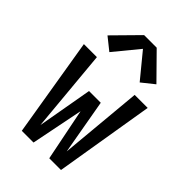

<svg xmlns="http://www.w3.org/2000/svg" viewBox="-224 -855 949 949"><g transform="rotate(45 250.0 -381.0)"><path d="M113 0 27 -520H118L158 -85L209 -374H291L342 -85L382 -520H473L387 0H305L250 -274L195 0ZM144 -581 79 -633 206 -762H294L421 -633L356 -581L250 -710Z"/></g></svg>

Font: Iosevka SS04 Medium
Style: Regular
Weight: 500
Monospace: yes
Designer: Belleve Invis
Foundry: Belleve Invis
Version: Version 19.0.0; ttfautohint (v1.8.4)